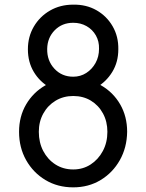

<svg xmlns="http://www.w3.org/2000/svg" viewBox="-20 -804 629 826"><path d="M295 2Q228 2 175.5 -29.5Q123 -61 92.5 -115Q62 -169 62 -237Q62 -303 92.5 -355Q123 -407 175.5 -437Q228 -467 295 -467Q362 -467 414.5 -437Q467 -407 497 -355Q527 -303 527 -237Q526 -169 495.5 -115Q465 -61 413 -29.5Q361 2 295 2ZM295 -75Q337 -75 370 -96.5Q403 -118 422.5 -154.5Q442 -191 442 -237Q442 -281 423 -316Q404 -351 371 -371Q338 -391 295 -391Q253 -391 219.5 -371Q186 -351 166.5 -316Q147 -281 147 -237Q147 -191 166 -154.5Q185 -118 218.5 -96.5Q252 -75 295 -75ZM295 -402Q239 -402 195 -427Q151 -452 125.5 -494.5Q100 -537 100 -592Q100 -646 125.5 -689.5Q151 -733 195 -758.5Q239 -784 295 -784Q351 -785 395 -760Q439 -735 464.5 -691Q490 -647 489 -592Q489 -537 463 -494.5Q437 -452 393.5 -427Q350 -402 295 -402ZM295 -474Q326 -474 351 -490Q376 -506 391 -533Q406 -560 406 -594Q407 -626 392.5 -651.5Q378 -677 352.5 -691.5Q327 -706 295 -706Q247 -706 215.5 -674Q184 -642 183 -594Q182 -543 214 -508.5Q246 -474 295 -474Z"/></svg>

Font: Comfortaa Medium
Style: Regular
Weight: 500
Designer: Johan Aakerlund
Foundry: Johan Aakerlund
Version: Version 3.104; ttfautohint (v1.8.1.43-b0c9)